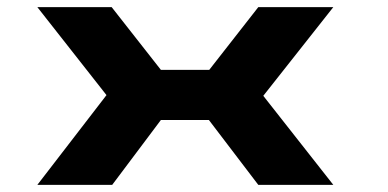

<svg xmlns="http://www.w3.org/2000/svg" viewBox="-20 -520 1090 540"><path d="M917.5 -500 720.5 -250.5 917.5 0H706.5L567.5 -182.5H432.5L295.5 0H85L279.5 -252.5L85 -500H294L432.5 -323.5H568.5L706.5 -500Z"/></svg>

Font: League Mono Extended ExtraBold
Style: Regular
Weight: 800
Width: 9
Designer: Tyler Finck
Foundry: The League of Moveable Type / Tyler Finck
Version: Version 2.210